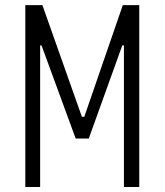

<svg xmlns="http://www.w3.org/2000/svg" viewBox="-20 -750 660 770"><path d="M81.5 -729.5H150L308.5 -281.5H318L472.5 -729.5H538.5V0H477V-568H470.5L336 -194.5H283.5L146.5 -568H141V0H81.5Z"/></svg>

Font: Monaspace Krypton Var
Style: Regular
Weight: 400
Designer: Riley Cran and the Lettermatic Team
Version: Version 1.101 (Monaspace Krypton Var)